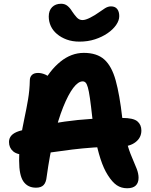

<svg xmlns="http://www.w3.org/2000/svg" viewBox="-20 -993 807 1024"><path d="M404 -771Q366 -771 336 -782Q306 -793 284 -811.5Q262 -830 251 -854Q240 -878 240 -905Q240 -937 258 -955Q276 -973 306 -973Q326 -973 340 -961.5Q354 -950 364 -933Q376 -915 389 -900.5Q402 -886 420 -886Q436 -886 461.5 -899Q487 -912 509 -928Q524 -939 540 -949Q556 -959 572 -959Q594 -959 605 -945Q616 -931 616 -907Q616 -884 599.5 -860Q583 -836 554 -816Q525 -796 487 -783.5Q449 -771 404 -771ZM658 11Q627 11 603 -5Q579 -21 555 -59Q533 -93 516 -145.5Q499 -198 488.5 -257Q478 -316 472 -368Q465 -432 459.5 -470Q454 -508 448.5 -527Q443 -546 436.5 -552.5Q430 -559 421 -559Q397 -559 370.5 -524Q344 -489 317 -422Q290 -355 267.5 -261Q245 -167 229 -51Q226 -20 212.5 -6Q199 8 172 8Q128 8 105 -25Q82 -58 82 -136Q82 -199 90.5 -254.5Q99 -310 110 -361Q121 -412 129.5 -462Q138 -512 139 -564Q139 -582 150 -593Q161 -604 183 -604Q203 -604 224.5 -594Q246 -584 263 -558L204 -538Q244 -617 302 -664Q360 -711 427 -711Q497 -711 536.5 -675.5Q576 -640 597 -564Q618 -488 632 -365Q639 -293 653.5 -241.5Q668 -190 683.5 -154.5Q699 -119 709 -93Q719 -67 719 -45Q719 -18 704 -3.5Q689 11 658 11ZM121 -167Q72 -167 50 -186Q28 -205 28 -236Q28 -256 41 -270.5Q54 -285 82 -294Q188 -325 325 -344.5Q462 -364 632 -364Q691 -364 712.5 -346Q734 -328 734 -297Q734 -259 703 -235Q672 -211 620 -211Q545 -211 481.5 -206.5Q418 -202 365.5 -195.5Q313 -189 269 -182.5Q225 -176 188.5 -171.5Q152 -167 121 -167Z"/></svg>

Font: Shantell Sans
Style: Bold
Weight: 700
Designer: Stephen Nixon, Anya Danilova, Shantell Martin
Foundry: Arrow Type
Version: Version 1.011;[c5ecc13dd]